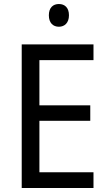

<svg xmlns="http://www.w3.org/2000/svg" viewBox="-20 -935 540 955"><path d="M273 -915C244 -915 223 -897 223 -859C223 -821 244 -802 273 -802C301 -802 323 -821 323 -859C323 -897 302 -915 273 -915ZM445 0V-78H176V-334H429V-411H176V-636H445V-714H88V0Z"/></svg>

Font: Noto Sans Thai Looped SemiCondensed
Style: Regular
Weight: 400
Width: 4
Designer: Sasikarn Vongin, Ben Mitchell
Foundry: The Fontpad Ltd
Version: Version 1.001